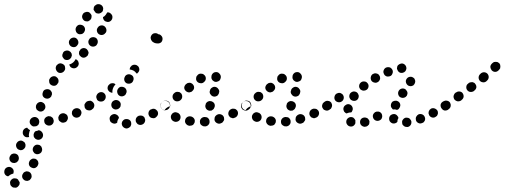

<svg xmlns="http://www.w3.org/2000/svg" viewBox="-149 -582 2415 919"><path d="M-71 316Q-66 314 -63 311Q-60 308 -58 305Q-55 301 -55 296Q-55 295 -55 293Q-55 291 -55 290Q-57 287 -59 284Q-61 281 -63 277Q-65 275 -69 273Q-72 272 -75 272Q-75 272 -76 272Q-85 270 -92 276Q-100 282 -101 291Q-101 296 -100 300Q-99 304 -96 308Q-93 311 -89 314Q-85 316 -81 316Q-80 316 -79 316Q-75 317 -71 316ZM2 266Q3 262 2 258Q2 253 -1 249Q-3 245 -6 243Q-10 240 -14 239Q-19 238 -23 238Q-27 239 -31 241Q-35 243 -38 247V248Q-44 255 -43 264Q-42 273 -34 279Q-31 282 -26 283Q-22 284 -18 284Q-13 283 -9 281Q-5 279 -3 275L-2 274Q1 271 2 266ZM-128 236V235Q-126 226 -119 221Q-111 216 -102 217Q-93 219 -87 227Q-82 234 -84 243V244Q-84 246 -85 247Q-85 248 -86 250Q-88 250 -90 250Q-99 253 -106 259Q-108 260 -110 262Q-119 261 -125 253Q-130 245 -128 236ZM35 199Q34 194 33 190Q31 186 28 183Q24 180 20 178Q16 177 11 177Q7 177 3 179Q-1 181 -4 184Q-7 187 -9 192Q-13 201 -9 210Q-5 218 4 221Q8 223 13 223Q17 223 21 221Q25 219 28 216Q31 212 33 208V207Q35 203 35 199ZM-103 183Q-100 192 -92 196Q-88 198 -83 198Q-79 199 -75 197Q-70 196 -67 193Q-64 190 -61 186V185Q-57 177 -60 168Q-62 159 -71 155Q-75 153 -79 153Q-84 152 -88 154Q-92 155 -96 158Q-99 161 -101 165Q-106 174 -103 183ZM52 128Q51 124 49 120Q46 116 43 114Q39 111 34 111Q25 109 18 114Q10 120 8 129V130Q7 134 8 138Q9 143 12 146Q14 150 18 153Q22 155 26 156Q35 157 43 152Q51 147 52 138L53 137Q53 132 52 128ZM-71 121Q-68 130 -60 134Q-56 136 -51 137Q-47 137 -43 136Q-38 134 -35 131Q-32 129 -30 125L-29 124Q-27 120 -27 115Q-26 111 -28 107Q-29 102 -32 99Q-35 96 -39 94Q-47 89 -56 92Q-65 95 -69 103L-70 104Q-74 112 -71 121ZM50 48Q44 42 36 41Q35 42 33 43Q27 45 21 46Q16 49 14 55Q11 60 12 66V67Q12 71 14 75Q17 79 20 82Q24 85 28 86Q32 88 37 87Q46 86 52 79Q58 72 57 62Q56 54 50 48ZM-11 68 -10 69Q-10 72 -10 74Q-14 75 -19 75Q-24 75 -28 73Q-32 71 -35 67Q-38 64 -39 60Q-41 55 -40 51Q-40 46 -38 42Q-35 36 -30 33Q-25 30 -19 29Q-18 31 -16 33Q-11 38 -5 41Q-8 46 -9 52Q-11 60 -11 68ZM25 22Q29 20 33 17Q36 14 37 10Q39 5 39 1Q39 -8 33 -15Q26 -22 17 -22H16Q6 -21 0 -15Q-7 -8 -7 1Q-7 6 -5 10Q-3 14 0 17Q3 20 7 22Q11 24 16 23H17Q21 23 25 22ZM104 10Q109 3 108 -6Q107 -11 105 -15Q103 -19 99 -21Q96 -24 92 -25Q87 -26 83 -26H82Q73 -24 67 -17Q61 -10 63 0Q64 9 71 14Q79 20 88 19H89Q98 18 104 10ZM173 -7Q178 -15 175 -24Q173 -33 164 -37Q156 -42 147 -39Q142 -38 139 -35Q135 -32 133 -28Q131 -24 130 -20Q130 -15 131 -11Q132 -7 135 -3Q138 0 142 2Q146 5 150 5Q155 6 159 4H160Q169 2 173 -7ZM235 -27Q238 -30 239 -34Q241 -38 241 -43Q241 -47 239 -51Q235 -60 226 -63Q217 -66 209 -62H208Q204 -60 201 -57Q198 -53 196 -49Q195 -45 195 -40Q195 -36 197 -32Q201 -23 210 -20Q219 -17 227 -21H228Q232 -23 235 -27ZM23 -72Q22 -68 24 -64Q25 -59 28 -56Q31 -53 35 -51Q43 -46 52 -49Q61 -52 65 -60L66 -61Q70 -69 67 -78Q64 -87 56 -91Q48 -96 39 -93Q30 -90 26 -82L25 -81Q23 -77 23 -72ZM297 -64Q300 -68 300 -72Q301 -77 300 -81Q299 -86 297 -89Q291 -97 282 -99Q273 -100 265 -95V-94Q261 -92 259 -88Q256 -84 255 -80Q255 -76 256 -71Q256 -67 259 -63Q264 -55 274 -54Q283 -52 290 -57L291 -58Q295 -61 297 -64ZM55 -125Q58 -116 67 -112Q71 -110 75 -110Q79 -109 84 -111Q88 -112 91 -115Q95 -118 97 -122V-123Q99 -127 100 -131Q100 -136 99 -140Q97 -144 94 -148Q91 -151 88 -153Q79 -157 70 -154Q61 -152 57 -143V-142Q53 -134 55 -125ZM86 -196Q86 -191 87 -187Q88 -183 91 -179Q94 -176 98 -174Q106 -170 115 -172Q124 -175 128 -184H129Q133 -193 130 -202Q127 -210 119 -215Q111 -219 102 -216Q93 -213 89 -205L88 -204Q86 -200 86 -196ZM119 -249Q122 -240 130 -235Q138 -231 147 -234Q156 -237 160 -245L161 -246Q163 -250 163 -254Q163 -259 162 -263Q161 -267 158 -271Q155 -274 151 -276Q147 -278 142 -279Q138 -279 134 -278Q129 -276 126 -273Q123 -271 120 -267V-266Q116 -257 119 -249ZM228 -279Q227 -288 221 -294Q219 -296 217 -297Q215 -298 213 -299Q213 -298 212 -297Q208 -289 201 -283Q194 -277 185 -274Q184 -274 182 -273Q183 -270 185 -267Q186 -264 189 -261Q196 -255 205 -255Q214 -255 221 -262L222 -263Q228 -269 228 -279ZM149 -319Q149 -315 150 -310Q152 -306 155 -303Q157 -299 161 -297Q170 -293 179 -296Q187 -299 192 -307V-308Q194 -312 195 -316Q195 -321 194 -325Q192 -329 189 -333Q186 -336 182 -338Q174 -342 165 -339Q156 -337 152 -328V-327Q150 -323 149 -319ZM273 -322Q275 -326 275 -331Q274 -335 272 -339Q270 -343 267 -346Q260 -352 251 -352Q241 -351 235 -344V-343Q232 -340 230 -336Q229 -332 229 -327Q229 -323 231 -319Q233 -315 237 -312Q244 -305 253 -306Q262 -307 268 -314H269Q272 -318 273 -322ZM182 -372Q185 -363 193 -359Q201 -355 210 -357Q219 -360 223 -369H224Q228 -378 225 -386Q222 -395 214 -400Q206 -404 197 -401Q188 -398 184 -390L183 -389Q179 -381 182 -372ZM319 -385Q318 -394 311 -400Q303 -405 294 -404Q285 -403 279 -396V-395Q273 -388 274 -379Q275 -370 282 -364Q289 -358 299 -359Q308 -360 314 -367V-368Q320 -375 319 -385ZM360 -442Q358 -451 350 -457Q342 -462 333 -460Q324 -458 319 -450Q313 -442 315 -433Q317 -423 325 -418Q333 -413 342 -415Q351 -417 356 -425H357Q362 -433 360 -442ZM214 -434Q216 -425 225 -420Q229 -418 233 -418Q238 -418 242 -419Q246 -420 249 -423Q253 -426 255 -430V-431Q260 -439 257 -448Q254 -457 246 -461Q237 -465 228 -463Q220 -460 215 -451Q211 -442 214 -434ZM383 -515Q377 -522 368 -523Q367 -523 366 -523Q365 -523 364 -522Q361 -516 357 -511Q352 -504 344 -500Q344 -491 350 -484Q356 -478 365 -477Q374 -476 381 -482Q388 -488 389 -497Q389 -498 389 -499Q390 -508 383 -515ZM245 -496Q248 -487 256 -482Q260 -480 264 -480Q269 -479 273 -480Q277 -482 281 -485Q284 -487 286 -491L287 -492Q289 -496 289 -501Q290 -505 289 -509Q287 -514 284 -517Q282 -520 278 -523Q269 -527 261 -524Q252 -522 247 -514V-513Q242 -505 245 -496ZM300 -546Q301 -550 304 -554Q307 -557 311 -559Q315 -562 319 -562H320Q329 -563 337 -557Q344 -551 345 -542Q345 -537 344 -533Q343 -529 340 -525Q337 -522 333 -520Q329 -518 325 -517H324Q319 -517 315 -518Q311 -519 308 -522Q305 -527 301 -532Q301 -533 300 -534Q300 -535 299 -535Q299 -536 299 -537Q299 -542 300 -546Z M467 30Q471 28 474 25Q477 21 478 17Q480 13 479 8Q479 -1 472 -7Q464 -13 455 -12H454Q450 -12 446 -10Q442 -8 439 -4Q436 -1 435 3Q433 8 434 12Q435 21 442 27Q449 33 458 33H459Q463 32 467 30ZM544 2Q548 -7 544 -15Q543 -20 540 -23Q536 -26 532 -28Q528 -29 524 -29Q519 -29 515 -28L514 -27Q506 -24 502 -15Q499 -7 502 2Q504 6 507 9Q510 13 514 14Q518 16 523 16Q527 16 532 14Q541 10 544 2ZM397 10Q392 9 388 7Q384 5 381 2Q378 -2 377 -6Q377 -6 377 -7Q374 -16 378 -24Q383 -32 392 -35Q401 -38 409 -33Q417 -29 420 -20Q420 -20 420 -20Q420 -19 420 -18Q420 -18 420 -17Q416 -11 413 -3Q412 1 412 5Q410 6 409 7Q407 8 405 9Q401 10 397 10ZM607 -34Q609 -43 604 -51Q601 -54 598 -57Q594 -60 590 -61Q586 -62 581 -61Q577 -60 573 -58H572Q564 -53 562 -44Q560 -35 565 -27Q567 -23 571 -20Q574 -18 579 -17Q583 -16 588 -16Q592 -17 596 -19V-20Q604 -25 607 -34ZM664 -73Q666 -82 660 -90Q658 -94 654 -96Q650 -98 646 -99Q641 -100 637 -99Q633 -98 629 -95Q621 -90 619 -81Q618 -71 623 -64Q626 -60 629 -58Q633 -55 638 -54Q642 -54 646 -55Q651 -56 654 -58L655 -59Q663 -64 664 -73ZM299 -65Q301 -69 302 -73Q303 -78 302 -82Q301 -87 298 -90Q296 -94 292 -96Q288 -99 284 -100Q279 -100 275 -99Q270 -98 267 -96H266Q263 -93 260 -89Q258 -85 257 -81Q256 -77 257 -72Q258 -68 260 -64Q263 -61 267 -58Q271 -56 275 -55Q279 -54 284 -55Q288 -56 292 -58V-59Q296 -61 299 -65ZM386 -70Q382 -79 385 -88Q388 -97 397 -101Q405 -105 414 -102Q418 -101 421 -98Q425 -95 427 -91Q429 -87 429 -82Q429 -78 428 -74V-73Q425 -66 419 -62Q413 -58 406 -58Q404 -58 402 -58Q401 -58 401 -58Q400 -59 400 -59Q399 -59 399 -59Q390 -62 386 -70ZM357 -116Q358 -125 353 -132Q347 -140 338 -141Q329 -142 321 -136Q317 -133 315 -129Q313 -126 312 -121Q311 -117 313 -112Q314 -108 316 -104Q322 -97 331 -96Q341 -95 348 -100L349 -101Q356 -107 357 -116ZM413 -137Q415 -128 424 -123Q432 -119 441 -122Q450 -125 454 -133V-134Q459 -142 456 -151Q453 -160 445 -164Q436 -168 427 -166Q419 -163 414 -154Q410 -146 413 -137ZM404 -178Q402 -180 399 -182Q395 -183 392 -184Q387 -184 383 -183Q379 -182 375 -179V-178Q367 -173 366 -163Q365 -154 371 -147Q374 -143 378 -141Q382 -139 386 -138Q387 -138 388 -138Q388 -138 389 -138Q389 -143 389 -148Q390 -156 394 -164V-165Q398 -172 404 -178ZM446 -198Q448 -189 456 -184Q464 -180 473 -182Q482 -184 487 -192V-193Q492 -201 490 -210Q488 -219 480 -223Q472 -228 463 -226Q454 -224 449 -216V-215Q444 -207 446 -198ZM474 -259Q476 -263 480 -266V-267Q484 -270 488 -271Q492 -273 496 -272Q501 -272 505 -270Q509 -268 512 -265Q518 -258 518 -248Q517 -239 510 -233V-232Q509 -232 508 -231Q507 -230 505 -230Q505 -230 504 -231Q499 -238 492 -243Q484 -247 476 -249Q474 -249 472 -249Q472 -249 472 -250Q472 -250 472 -251Q472 -255 474 -259ZM623 -411Q629 -405 629 -396Q629 -387 623 -380Q616 -374 607 -374Q599 -374 592 -376Q585 -379 579 -384Q573 -391 572 -400Q572 -409 578 -416Q584 -423 593 -423Q602 -424 609 -418Q617 -418 623 -411Z M849 15Q855 8 854 -1Q854 -6 852 -10Q850 -14 847 -17Q843 -20 839 -21Q835 -22 830 -22H829Q819 -21 813 -14Q807 -7 808 2Q808 7 810 11Q812 15 815 17Q819 20 823 22Q827 23 832 23H834Q843 22 849 15ZM767 19Q771 18 775 16Q778 13 780 9Q783 5 783 1Q785 -8 779 -16Q773 -23 764 -25H762Q753 -26 746 -21Q738 -15 737 -6Q736 -1 737 3Q739 7 741 11Q744 14 748 17Q752 19 756 20H758Q762 20 767 19ZM916 4Q919 1 921 -3Q924 -6 924 -11Q924 -15 923 -20Q920 -29 912 -33Q904 -37 895 -35L893 -34Q889 -33 886 -30Q882 -27 880 -23Q878 -19 878 -15Q877 -10 878 -6Q881 3 889 7Q898 12 906 9L908 8Q912 7 916 4ZM700 0Q709 -3 713 -11Q717 -20 714 -29Q711 -37 703 -42H701Q697 -44 693 -45Q688 -45 684 -44Q680 -42 676 -39Q673 -36 671 -32Q667 -24 670 -15Q673 -6 681 -2L683 -1Q691 3 700 0ZM989 -33Q992 -41 988 -50Q986 -54 982 -57Q979 -60 975 -61Q970 -62 966 -62Q962 -62 958 -60L956 -59Q948 -55 945 -46Q942 -37 946 -29Q948 -25 951 -22Q954 -19 959 -18Q963 -16 967 -16Q972 -17 976 -19L978 -20Q986 -24 989 -33ZM835 -67Q838 -58 847 -54Q851 -52 855 -52Q860 -52 864 -53Q868 -55 871 -58Q875 -61 876 -65L877 -67Q881 -75 878 -84Q875 -92 866 -96Q862 -98 858 -98Q853 -99 849 -97Q845 -96 842 -93Q838 -90 836 -86V-84Q832 -75 835 -67ZM1051 -72Q1052 -81 1047 -89Q1042 -97 1032 -98Q1023 -100 1016 -94L1014 -93Q1011 -91 1008 -87Q1006 -83 1005 -79Q1004 -74 1005 -70Q1006 -66 1009 -62Q1011 -58 1015 -56Q1019 -54 1023 -53Q1028 -52 1032 -53Q1036 -54 1040 -57L1042 -58Q1049 -63 1051 -72ZM620 -72Q619 -77 620 -81Q621 -85 623 -89Q625 -93 629 -95L631 -96Q638 -102 647 -100Q657 -99 662 -91Q664 -87 665 -83Q666 -79 666 -74Q658 -72 652 -68Q645 -64 640 -57Q639 -56 639 -55Q634 -55 630 -58Q626 -60 624 -64Q621 -68 620 -72ZM723 -117Q724 -126 719 -134Q716 -137 712 -140Q708 -142 704 -142Q699 -143 695 -142Q691 -141 687 -138L686 -137Q678 -131 677 -122Q676 -113 681 -106Q687 -98 696 -97Q705 -96 713 -101L714 -102Q722 -108 723 -117ZM855 -147V-146Q853 -137 859 -130Q864 -122 873 -120Q877 -119 882 -120Q886 -121 890 -123Q894 -126 896 -130Q899 -133 899 -138L900 -140Q902 -149 896 -156Q891 -164 882 -166Q873 -168 865 -162Q857 -157 856 -148ZM780 -160Q781 -170 775 -177Q772 -181 768 -183Q765 -185 760 -186Q756 -186 751 -185Q747 -184 744 -181L742 -180Q735 -174 733 -165Q732 -156 738 -149Q741 -145 745 -143Q748 -141 753 -140Q757 -139 762 -141Q766 -142 770 -144L771 -146Q778 -151 780 -160ZM836 -204Q837 -214 831 -221Q828 -224 824 -227Q820 -229 816 -229Q812 -230 807 -229Q803 -228 799 -225L798 -224Q795 -221 792 -217Q790 -213 790 -209Q789 -204 790 -200Q791 -196 794 -192Q800 -185 809 -184Q819 -182 826 -188L827 -189Q835 -195 836 -204ZM864 -205Q866 -200 869 -197Q872 -194 876 -192Q880 -190 885 -190Q889 -190 893 -192Q897 -193 901 -196Q904 -199 906 -204Q907 -208 908 -212V-214Q908 -223 901 -230Q895 -237 886 -237Q876 -237 870 -231Q863 -224 863 -215V-213Q862 -209 864 -205Z M1237 15Q1243 8 1242 -1Q1242 -6 1240 -10Q1238 -14 1235 -17Q1231 -20 1227 -21Q1223 -22 1218 -22H1217Q1207 -21 1201 -14Q1195 -7 1196 2Q1196 7 1198 11Q1200 15 1203 17Q1207 20 1211 22Q1215 23 1220 23H1222Q1231 22 1237 15ZM1155 19Q1159 18 1163 16Q1166 13 1168 9Q1171 5 1171 1Q1173 -8 1167 -16Q1161 -23 1152 -25H1150Q1141 -26 1134 -21Q1126 -15 1125 -6Q1124 -1 1125 3Q1127 7 1129 11Q1132 14 1136 17Q1140 19 1144 20H1146Q1150 20 1155 19ZM1304 4Q1307 1 1309 -3Q1312 -6 1312 -11Q1312 -15 1311 -20Q1308 -29 1300 -33Q1292 -37 1283 -35L1281 -34Q1277 -33 1274 -30Q1270 -27 1268 -23Q1266 -19 1266 -15Q1265 -10 1266 -6Q1269 3 1277 7Q1286 12 1294 9L1296 8Q1300 7 1304 4ZM1088 0Q1097 -3 1101 -11Q1105 -20 1102 -29Q1099 -37 1091 -42H1089Q1085 -44 1081 -45Q1076 -45 1072 -44Q1068 -42 1064 -39Q1061 -36 1059 -32Q1055 -24 1058 -15Q1061 -6 1069 -2L1071 -1Q1079 3 1088 0ZM1377 -33Q1380 -41 1376 -50Q1374 -54 1370 -57Q1367 -60 1363 -61Q1358 -62 1354 -62Q1350 -62 1346 -60L1344 -59Q1336 -55 1333 -46Q1330 -37 1334 -29Q1336 -25 1339 -22Q1342 -19 1347 -18Q1351 -16 1355 -16Q1360 -17 1364 -19L1366 -20Q1374 -24 1377 -33ZM1223 -67Q1226 -58 1235 -54Q1239 -52 1243 -52Q1248 -52 1252 -53Q1256 -55 1259 -58Q1263 -61 1264 -65L1265 -67Q1269 -75 1266 -84Q1263 -92 1254 -96Q1250 -98 1246 -98Q1241 -99 1237 -97Q1233 -96 1230 -93Q1226 -90 1224 -86V-84Q1220 -75 1223 -67ZM1439 -72Q1440 -81 1435 -89Q1430 -97 1420 -98Q1411 -100 1404 -94L1402 -93Q1399 -91 1396 -87Q1394 -83 1393 -79Q1392 -74 1393 -70Q1394 -66 1397 -62Q1399 -58 1403 -56Q1407 -54 1411 -53Q1416 -52 1420 -53Q1424 -54 1428 -57L1430 -58Q1437 -63 1439 -72ZM1008 -72Q1007 -77 1008 -81Q1009 -85 1011 -89Q1013 -93 1017 -95L1019 -96Q1026 -102 1035 -100Q1045 -99 1050 -91Q1052 -87 1053 -83Q1054 -79 1054 -74Q1046 -72 1040 -68Q1033 -64 1028 -57Q1027 -56 1027 -55Q1022 -55 1018 -58Q1014 -60 1012 -64Q1009 -68 1008 -72ZM1111 -117Q1112 -126 1107 -134Q1104 -137 1100 -140Q1096 -142 1092 -142Q1087 -143 1083 -142Q1079 -141 1075 -138L1074 -137Q1066 -131 1065 -122Q1064 -113 1069 -106Q1075 -98 1084 -97Q1093 -96 1101 -101L1102 -102Q1110 -108 1111 -117ZM1243 -147V-146Q1241 -137 1247 -130Q1252 -122 1261 -120Q1265 -119 1270 -120Q1274 -121 1278 -123Q1282 -126 1284 -130Q1287 -133 1287 -138L1288 -140Q1290 -149 1284 -156Q1279 -164 1270 -166Q1261 -168 1253 -162Q1245 -157 1244 -148ZM1168 -160Q1169 -170 1163 -177Q1160 -181 1156 -183Q1153 -185 1148 -186Q1144 -186 1139 -185Q1135 -184 1132 -181L1130 -180Q1123 -174 1121 -165Q1120 -156 1126 -149Q1129 -145 1133 -143Q1136 -141 1141 -140Q1145 -139 1150 -141Q1154 -142 1158 -144L1159 -146Q1166 -151 1168 -160ZM1224 -204Q1225 -214 1219 -221Q1216 -224 1212 -227Q1208 -229 1204 -229Q1200 -230 1195 -229Q1191 -228 1187 -225L1186 -224Q1183 -221 1180 -217Q1178 -213 1178 -209Q1177 -204 1178 -200Q1179 -196 1182 -192Q1188 -185 1197 -184Q1207 -182 1214 -188L1215 -189Q1223 -195 1224 -204ZM1252 -205Q1254 -200 1257 -197Q1260 -194 1264 -192Q1268 -190 1273 -190Q1277 -190 1281 -192Q1285 -193 1289 -196Q1292 -199 1294 -204Q1295 -208 1296 -212V-214Q1296 -223 1289 -230Q1283 -237 1274 -237Q1264 -237 1258 -231Q1251 -224 1251 -215V-213Q1250 -209 1252 -205Z M1816 17Q1810 25 1801 26Q1796 26 1792 25Q1788 24 1784 21Q1781 19 1778 15Q1776 11 1776 6Q1774 -3 1780 -10Q1786 -18 1795 -19Q1800 -19 1804 -18Q1808 -17 1812 -14Q1814 -12 1816 -9Q1818 -7 1819 -4Q1820 -2 1820 -1Q1820 0 1820 0Q1820 0 1820 1Q1821 10 1816 17ZM1603 24Q1607 23 1611 20Q1614 18 1617 14Q1619 10 1619 5Q1620 1 1619 -3Q1619 -4 1619 -4Q1618 -4 1618 -5Q1617 -7 1616 -9Q1612 -16 1605 -18Q1598 -21 1591 -19Q1582 -17 1577 -9Q1573 -1 1575 8Q1576 13 1579 16Q1582 20 1586 22Q1590 24 1594 25Q1599 25 1603 24ZM1537 23Q1528 25 1520 21Q1512 16 1509 7Q1507 -2 1511 -10Q1516 -18 1525 -21Q1534 -23 1542 -19Q1546 -16 1548 -13Q1551 -9 1552 -5Q1552 -5 1552 -5Q1553 -5 1553 -5Q1552 -4 1552 -3Q1552 3 1552 8Q1552 9 1551 10Q1551 11 1550 12Q1546 20 1537 23ZM1732 9Q1723 7 1717 -1Q1715 -4 1714 -9Q1713 -13 1714 -18Q1714 -22 1717 -26Q1719 -30 1723 -32Q1731 -37 1740 -36Q1749 -34 1754 -26Q1756 -24 1757 -22Q1758 -20 1758 -17Q1756 -13 1754 -8Q1753 -3 1753 1Q1752 2 1751 3Q1750 4 1749 5Q1741 10 1732 9ZM1879 3Q1882 0 1884 -4Q1886 -9 1886 -13Q1886 -17 1884 -22Q1881 -30 1873 -34Q1864 -38 1855 -35Q1851 -33 1848 -30Q1845 -27 1843 -23Q1841 -19 1841 -14Q1841 -10 1842 -6Q1845 3 1854 7Q1862 11 1871 7Q1875 6 1879 3ZM1670 -7Q1674 -9 1677 -13Q1679 -17 1680 -21Q1681 -25 1680 -30Q1680 -34 1677 -38Q1677 -38 1677 -39Q1676 -39 1676 -40Q1676 -40 1676 -40Q1670 -47 1662 -48Q1653 -49 1646 -45Q1642 -42 1640 -39Q1637 -35 1636 -31Q1635 -26 1636 -22Q1637 -17 1639 -14Q1644 -6 1653 -4Q1662 -2 1670 -7ZM1942 -27Q1945 -31 1946 -35Q1948 -39 1947 -44Q1947 -48 1945 -52Q1940 -60 1931 -63Q1923 -66 1914 -62Q1910 -59 1907 -56Q1905 -53 1903 -48Q1902 -44 1902 -40Q1903 -35 1905 -31Q1909 -23 1918 -20Q1927 -17 1935 -22Q1939 -24 1942 -27ZM1495 -56Q1494 -61 1495 -65Q1497 -74 1505 -79Q1513 -85 1522 -83Q1531 -81 1536 -73Q1541 -65 1539 -56Q1538 -52 1536 -49Q1535 -46 1532 -44Q1525 -44 1518 -42Q1514 -41 1510 -39Q1506 -40 1503 -43Q1500 -45 1498 -48Q1496 -52 1495 -56ZM1996 -58Q1999 -61 2002 -65Q2004 -68 2005 -73Q2006 -77 2005 -82Q2004 -86 2001 -90Q1996 -97 1986 -99Q1977 -100 1970 -95Q1962 -90 1960 -81Q1959 -71 1964 -64Q1967 -60 1971 -58Q1974 -55 1979 -55Q1983 -54 1988 -55Q1992 -56 1996 -58ZM1437 -65Q1439 -69 1440 -73Q1441 -78 1440 -82Q1439 -86 1437 -90Q1431 -98 1422 -99Q1413 -101 1405 -95Q1397 -90 1396 -81Q1394 -72 1400 -64Q1402 -60 1406 -58Q1410 -56 1414 -55Q1418 -54 1423 -55Q1427 -56 1431 -59Q1435 -61 1437 -65ZM1722 -79Q1722 -84 1724 -87V-88Q1726 -92 1729 -95Q1733 -97 1737 -99Q1741 -100 1746 -100Q1750 -100 1754 -98Q1763 -94 1766 -85Q1769 -76 1764 -68V-67Q1762 -63 1759 -60Q1755 -57 1751 -56Q1747 -57 1744 -58Q1738 -59 1732 -58Q1729 -60 1727 -64Q1724 -67 1723 -70Q1721 -75 1722 -79ZM1496 -110Q1498 -119 1493 -127Q1491 -131 1487 -133Q1483 -136 1479 -137Q1475 -138 1470 -137Q1466 -136 1462 -134Q1454 -129 1452 -119Q1450 -110 1455 -102Q1460 -95 1469 -93Q1479 -91 1486 -96Q1494 -101 1496 -110ZM1523 -118Q1522 -127 1527 -135Q1533 -142 1542 -144Q1551 -145 1559 -140Q1566 -134 1568 -125Q1569 -116 1564 -108Q1560 -102 1553 -100Q1546 -98 1539 -100Q1536 -101 1533 -103Q1533 -103 1533 -103Q1532 -103 1532 -103Q1525 -109 1523 -118ZM1757 -131Q1759 -122 1766 -117Q1770 -115 1774 -114Q1779 -113 1783 -114Q1788 -115 1791 -117Q1795 -119 1797 -123H1798Q1800 -127 1801 -132Q1802 -136 1801 -140Q1800 -145 1797 -148Q1795 -152 1791 -155Q1783 -160 1774 -158Q1765 -156 1760 -148Q1755 -140 1757 -131ZM1570 -172Q1571 -181 1578 -187Q1585 -193 1594 -192Q1604 -192 1610 -184Q1616 -177 1615 -168Q1614 -159 1607 -153Q1600 -148 1592 -148Q1584 -148 1578 -153Q1577 -154 1575 -155Q1575 -155 1575 -155Q1575 -155 1575 -156Q1569 -163 1570 -172ZM1794 -188Q1796 -179 1804 -173Q1807 -171 1812 -170Q1816 -169 1821 -170Q1825 -171 1829 -173Q1832 -176 1835 -180Q1837 -184 1838 -188Q1839 -192 1838 -197Q1837 -201 1835 -205Q1832 -209 1828 -211Q1821 -216 1811 -214Q1802 -212 1797 -204Q1792 -197 1794 -188ZM1626 -214Q1624 -205 1628 -197Q1633 -189 1642 -187Q1651 -184 1659 -189Q1663 -191 1666 -195Q1668 -198 1670 -203Q1671 -207 1670 -212Q1670 -216 1667 -220Q1663 -228 1654 -230Q1645 -233 1637 -228H1636Q1628 -223 1626 -214ZM1688 -247Q1684 -238 1688 -230Q1691 -221 1700 -217Q1708 -214 1717 -217Q1726 -220 1729 -229Q1733 -237 1730 -246Q1726 -255 1718 -259Q1709 -262 1700 -259Q1692 -256 1688 -247ZM1752 -262Q1753 -266 1756 -270Q1759 -273 1763 -275Q1767 -277 1771 -278H1772Q1781 -279 1788 -273Q1795 -267 1796 -258Q1797 -253 1795 -249Q1794 -245 1791 -241Q1788 -238 1785 -236Q1781 -234 1776 -233Q1768 -232 1762 -236Q1755 -241 1753 -248Q1752 -250 1752 -251Q1752 -252 1751 -252Q1751 -253 1751 -253Q1751 -258 1752 -262Z M2005 -66Q2008 -70 2008 -74Q2009 -79 2008 -83Q2007 -87 2005 -91Q1999 -99 1990 -100Q1981 -102 1973 -96L1970 -94Q1966 -91 1964 -88Q1962 -84 1961 -79Q1960 -75 1961 -71Q1962 -66 1965 -63Q1970 -55 1979 -53Q1988 -52 1996 -57L1999 -60Q2003 -62 2005 -66ZM2070 -118Q2071 -127 2066 -135Q2061 -143 2051 -144Q2042 -145 2035 -140L2031 -138Q2024 -132 2022 -123Q2021 -114 2026 -106Q2032 -99 2041 -97Q2050 -96 2058 -101L2061 -104Q2068 -109 2070 -118ZM2131 -163Q2132 -173 2126 -180Q2124 -184 2120 -186Q2116 -188 2112 -189Q2107 -189 2103 -188Q2098 -187 2095 -185L2092 -182Q2084 -177 2083 -167Q2082 -158 2087 -151Q2093 -143 2102 -142Q2111 -141 2119 -146L2122 -149Q2129 -154 2131 -163ZM2190 -211Q2191 -220 2185 -228Q2179 -235 2170 -236Q2161 -237 2153 -231L2150 -228Q2143 -222 2142 -213Q2141 -204 2147 -196Q2153 -189 2163 -188Q2172 -187 2179 -193L2182 -196Q2189 -202 2190 -211ZM2245 -255Q2246 -259 2246 -264Q2246 -268 2245 -272Q2243 -277 2240 -280Q2236 -283 2232 -285Q2228 -286 2224 -286Q2219 -286 2215 -285Q2211 -283 2208 -280L2205 -277Q2198 -270 2198 -261Q2199 -252 2205 -245Q2212 -238 2221 -238Q2230 -238 2237 -245L2240 -248Q2243 -251 2245 -255Z"/></svg>

Font: FRB American Cursive Guidelines Dotted Extrabold
Style: Bold Italic
Weight: 800
Italic angle: -25°
Version: Version 2.0;Modular Font Editor K font №1